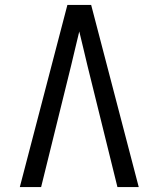

<svg xmlns="http://www.w3.org/2000/svg" viewBox="-20 -755 640 775"><path d="M60 0 188 -490 252 -735H348L412 -490L540 0H454L333 -490Q325 -525 316.5 -559.5Q308 -594 300 -628Q292 -594 283.5 -559.5Q275 -525 267 -490L146 0Z"/></svg>

Font: Zed Mono Extended
Style: Regular
Weight: 400
Width: 7
Monospace: yes
Designer: Belleve Invis
Foundry: Belleve Invis
Version: Version 1.0.0; ttfautohint (v1.8.4)